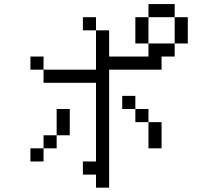

<svg xmlns="http://www.w3.org/2000/svg" viewBox="-20 -832 1040 915"><path d="M437.5 0V62.5H500V-500H750V-562.5H812.5V-625H687.5V-562.5H500Q500 -562.5 500 -687.5H437.5V-500H187.5V-437.5H437.5Q437.5 -437.5 437.5 -62.5H375V0ZM187.5 -125H125V-62.5H187.5ZM187.5 -125H250V-187.5H187.5ZM250 -187.5H312.5Q312.5 -187.5 312.5 -312.5H250Q250 -312.5 250 -187.5ZM687.5 -250Q687.5 -250 687.5 -125H750Q750 -125 750 -250ZM687.5 -250V-312.5H625V-250ZM625 -312.5V-375H562.5V-312.5ZM187.5 -500V-562.5H125V-500ZM687.5 -625Q687.5 -625 687.5 -750H625Q625 -750 625 -625ZM812.5 -625H875Q875 -625 875 -750H812.5Q812.5 -750 812.5 -625ZM437.5 -687.5V-750H375V-687.5ZM687.5 -750H812.5V-812.5H687.5Z"/></svg>

Font: Unifont
Style: Regular
Weight: 500
Version: Version 13.0.05